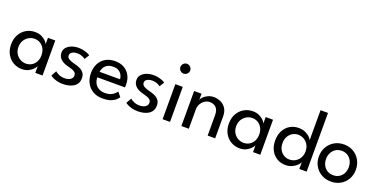

<svg xmlns="http://www.w3.org/2000/svg" viewBox="-21 -1395 4153 2115"><g transform="rotate(20 2055.0 -338.0)"><path d="M382.5 0V-80Q378.5 -67.5 359.2 -45.5Q340 -23.5 306.8 -5.8Q273.5 12 228.5 12Q171.5 12 125.2 -15Q79 -42 51.8 -90.8Q24.5 -139.5 24.5 -205Q24.5 -270.5 51.8 -319.2Q79 -368 125.2 -395.2Q171.5 -422.5 228.5 -422.5Q273 -422.5 305.8 -406.5Q338.5 -390.5 358.2 -369.5Q378 -348.5 381.5 -333.5V-410.5H467.5V0ZM110.5 -205Q110.5 -160.5 130 -128Q149.5 -95.5 180.8 -77.8Q212 -60 247.5 -60Q285.5 -60 315.5 -78Q345.5 -96 363 -128.8Q380.5 -161.5 380.5 -205Q380.5 -248.5 363 -281.2Q345.5 -314 315.5 -332.2Q285.5 -350.5 247.5 -350.5Q212 -350.5 180.8 -332.5Q149.5 -314.5 130 -282Q110.5 -249.5 110.5 -205Z M738 -422.5Q770 -422.5 797.8 -416Q825.5 -409.5 845.8 -400.5Q866 -391.5 874.5 -384.5L840 -329.5Q830 -338.5 804 -349.8Q778 -361 746 -361Q711 -361 686.5 -347.2Q662 -333.5 662 -307.5Q662 -281.5 687.2 -266.2Q712.5 -251 755 -241Q789 -233 818.8 -219.5Q848.5 -206 867 -182.2Q885.5 -158.5 885.5 -119Q885.5 -83 870.5 -57.8Q855.5 -32.5 830 -17.2Q804.5 -2 773 5Q741.5 12 709 12Q671 12 640.5 4.2Q610 -3.5 589.2 -14.2Q568.5 -25 559 -33L593.5 -95Q606.5 -82.5 636.2 -68.5Q666 -54.5 704 -54.5Q746 -54.5 772 -72.2Q798 -90 798 -118.5Q798 -140 785.5 -153Q773 -166 752 -174Q731 -182 706 -188Q682 -193.5 659.2 -202.5Q636.5 -211.5 617.8 -225.8Q599 -240 588 -260.8Q577 -281.5 577 -309.5Q577 -345 599.5 -370.2Q622 -395.5 658.5 -409Q695 -422.5 738 -422.5Z M1041 -187.5Q1041.5 -150.5 1057 -120Q1072.5 -89.5 1103.2 -71.5Q1134 -53.5 1179 -53.5Q1217 -53.5 1243.8 -64.8Q1270.5 -76 1287.5 -91.8Q1304.5 -107.5 1312 -120L1354.5 -67.5Q1338 -43.5 1314.2 -25.5Q1290.5 -7.5 1256.5 2.2Q1222.5 12 1173.5 12Q1107.5 12 1059.2 -16.2Q1011 -44.5 985 -94.8Q959 -145 959 -210Q959 -270 983.5 -318.2Q1008 -366.5 1054.8 -394.5Q1101.5 -422.5 1167.5 -422.5Q1228 -422.5 1272.8 -397.2Q1317.5 -372 1342.2 -326Q1367 -280 1367 -216Q1367 -212 1366.5 -201.8Q1366 -191.5 1365.5 -187.5ZM1284 -253Q1283.5 -273.5 1272.2 -298Q1261 -322.5 1236 -340Q1211 -357.5 1168.5 -357.5Q1124.5 -357.5 1097.8 -340.5Q1071 -323.5 1058.5 -299.2Q1046 -275 1044 -253Z M1617 -422.5Q1649 -422.5 1676.8 -416Q1704.5 -409.5 1724.8 -400.5Q1745 -391.5 1753.5 -384.5L1719 -329.5Q1709 -338.5 1683 -349.8Q1657 -361 1625 -361Q1590 -361 1565.5 -347.2Q1541 -333.5 1541 -307.5Q1541 -281.5 1566.2 -266.2Q1591.5 -251 1634 -241Q1668 -233 1697.8 -219.5Q1727.5 -206 1746 -182.2Q1764.5 -158.5 1764.5 -119Q1764.5 -83 1749.5 -57.8Q1734.5 -32.5 1709 -17.2Q1683.5 -2 1652 5Q1620.5 12 1588 12Q1550 12 1519.5 4.2Q1489 -3.5 1468.2 -14.2Q1447.5 -25 1438 -33L1472.5 -95Q1485.5 -82.5 1515.2 -68.5Q1545 -54.5 1583 -54.5Q1625 -54.5 1651 -72.2Q1677 -90 1677 -118.5Q1677 -140 1664.5 -153Q1652 -166 1631 -174Q1610 -182 1585 -188Q1561 -193.5 1538.2 -202.5Q1515.5 -211.5 1496.8 -225.8Q1478 -240 1467 -260.8Q1456 -281.5 1456 -309.5Q1456 -345 1478.5 -370.2Q1501 -395.5 1537.5 -409Q1574 -422.5 1617 -422.5Z M1875 0V-410.5H1962V0ZM1919.5 -551Q1896 -551 1879.2 -567.8Q1862.5 -584.5 1862.5 -608Q1862.5 -631.5 1879.2 -648.5Q1896 -665.5 1919.5 -665.5Q1935 -665.5 1948.2 -657.5Q1961.5 -649.5 1969.5 -636.8Q1977.5 -624 1977.5 -608Q1977.5 -584.5 1960.5 -567.8Q1943.5 -551 1919.5 -551Z M2324.5 -422.5Q2365 -422.5 2403.2 -405.5Q2441.5 -388.5 2466.2 -351.8Q2491 -315 2491 -256V0H2403V-239Q2403 -300 2374.5 -327.8Q2346 -355.5 2301 -355.5Q2271.5 -355.5 2244.2 -338.8Q2217 -322 2199.5 -292.8Q2182 -263.5 2182 -226.5V0H2095V-410.5H2182V-337.5Q2186.5 -354.5 2206.5 -374.5Q2226.5 -394.5 2257.5 -408.5Q2288.5 -422.5 2324.5 -422.5Z M2935 0V-80Q2931 -67.5 2911.8 -45.5Q2892.5 -23.5 2859.2 -5.8Q2826 12 2781 12Q2724 12 2677.8 -15Q2631.5 -42 2604.2 -90.8Q2577 -139.5 2577 -205Q2577 -270.5 2604.2 -319.2Q2631.5 -368 2677.8 -395.2Q2724 -422.5 2781 -422.5Q2825.5 -422.5 2858.2 -406.5Q2891 -390.5 2910.8 -369.5Q2930.5 -348.5 2934 -333.5V-410.5H3020V0ZM2663 -205Q2663 -160.5 2682.5 -128Q2702 -95.5 2733.2 -77.8Q2764.5 -60 2800 -60Q2838 -60 2868 -78Q2898 -96 2915.5 -128.8Q2933 -161.5 2933 -205Q2933 -248.5 2915.5 -281.2Q2898 -314 2868 -332.2Q2838 -350.5 2800 -350.5Q2764.5 -350.5 2733.2 -332.5Q2702 -314.5 2682.5 -282Q2663 -249.5 2663 -205Z M3317.5 12Q3261 12 3216.2 -15Q3171.5 -42 3145.8 -90.8Q3120 -139.5 3120 -205Q3120 -270.5 3145.8 -319.2Q3171.5 -368 3216.2 -395.2Q3261 -422.5 3317.5 -422.5Q3363 -422.5 3397.5 -406.8Q3432 -391 3452.5 -370Q3473 -349 3476 -333.5V-688H3563.5V0H3477.5V-80Q3472 -63 3450.2 -41.5Q3428.5 -20 3394.5 -4Q3360.5 12 3317.5 12ZM3337.5 -60Q3375.5 -60 3407 -78Q3438.5 -96 3457.2 -128.8Q3476 -161.5 3476 -205Q3476 -248.5 3457.2 -281.2Q3438.5 -314 3407 -332.2Q3375.5 -350.5 3337.5 -350.5Q3302.5 -350.5 3272.5 -332.5Q3242.5 -314.5 3224.2 -282Q3206 -249.5 3206 -205Q3206 -160.5 3224.2 -128Q3242.5 -95.5 3272.5 -77.8Q3302.5 -60 3337.5 -60Z M3850.5 12Q3787 12 3737.8 -16.5Q3688.5 -45 3660.5 -93.8Q3632.5 -142.5 3632.5 -204Q3632.5 -265.5 3660.5 -315Q3688.5 -364.5 3737.8 -393.5Q3787 -422.5 3850.5 -422.5Q3913.5 -422.5 3962.2 -393.5Q4011 -364.5 4038.5 -315Q4066 -265.5 4066 -204Q4066 -142.5 4038.5 -93.8Q4011 -45 3962.2 -16.5Q3913.5 12 3850.5 12ZM3850.5 -62.5Q3890.5 -62.5 3920.2 -81Q3950 -99.5 3966.5 -131.8Q3983 -164 3983 -204.5Q3983 -245 3966.5 -277.5Q3950 -310 3920.2 -329Q3890.5 -348 3850.5 -348Q3810 -348 3780 -329Q3750 -310 3733.2 -277.5Q3716.5 -245 3716.5 -204.5Q3716.5 -164 3733.2 -131.8Q3750 -99.5 3780 -81Q3810 -62.5 3850.5 -62.5Z"/></g></svg>

Font: League Spartan Thin
Style: Regular
Weight: 400
Version: Version 2.002